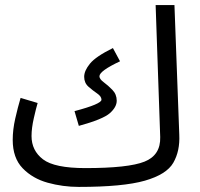

<svg xmlns="http://www.w3.org/2000/svg" viewBox="-20 -714 786 755"><path d="M439 -318Q439 -343 422 -360.5Q405 -378 388 -390.5Q371 -403 371 -414Q371 -435 452 -473L424 -525Q357 -492 334 -464Q311 -436 311 -412Q311 -388 328 -373Q345 -358 362 -346.5Q379 -335 379 -322Q379 -305 273 -277L290 -219Q385 -245 412 -269Q439 -293 439 -318ZM290 21Q464 21 549.5 -3.5Q635 -28 661.5 -74Q688 -120 685 -184L666 -694H592L610 -175Q612 -104 548.5 -78.5Q485 -53 316 -53Q194 -53 149 -87.5Q104 -122 104 -179Q104 -210 113 -249.5Q122 -289 128 -309L61 -329Q50 -292 40 -248Q30 -204 30 -164Q30 -93 69 -52.5Q108 -12 167.5 4.5Q227 21 290 21Z"/></svg>

Font: Noto Sans Arabic Condensed
Style: Regular
Weight: 400
Width: 3
Designer: Nadine Chahine
Foundry: Monotype Imaging Inc.
Version: 1.001